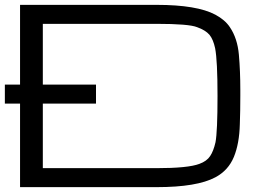

<svg xmlns="http://www.w3.org/2000/svg" viewBox="-20 -770 1071 790"><path d="M62.5 -343.8H0V-421.9H62.5V-750H624.5Q790.5 -750 866.2 -709.5Q906.2 -688 925.8 -658.2Q957 -612.3 962.9 -544.9Q968.8 -477.5 968.8 -400.4V-375Q968.8 -322.8 968.3 -314.5Q967.8 -285.2 966.8 -258.8Q964.8 -179.2 942.4 -124.5Q919.4 -68.8 866.2 -40.5Q790.5 0 624.5 0H62.5ZM624.5 -78.1Q753.9 -78.1 800.3 -95.7Q831.1 -106.9 844.7 -127.9Q858.4 -148.4 866.7 -184.6Q875 -229 875 -375Q875 -521 865.2 -571.3Q857.4 -607.9 841.8 -627Q825.2 -646 791 -658.2Q757.3 -671.9 624.5 -671.9H156.2V-421.9H375V-343.8H156.2V-78.1Z"/></svg>

Font: Michroma+
Style: Regular
Weight: 400
Designer: beogot
Foundry: beogot
Version: Version